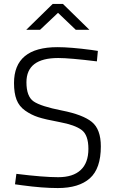

<svg xmlns="http://www.w3.org/2000/svg" viewBox="-20 -945 581 973"><path d="M275 -651Q114 -651 114 -528Q114 -456 150.5 -431Q187 -406 293.5 -385Q400 -364 445.5 -327Q491 -290 491 -203Q491 -91 435.5 -41.5Q380 8 273 8Q195 8 92 -6L56 -11L63 -64Q200 -47 275 -47Q350 -47 389 -83.5Q428 -120 428 -190.5Q428 -261 393.5 -286.5Q359 -312 283.5 -326Q208 -340 173 -351.5Q138 -363 107.5 -384.5Q77 -406 64 -439.5Q51 -473 51 -524Q51 -706 271 -706Q337 -706 443 -692L476 -687L471 -634Q333 -651 275 -651ZM113 -794 247 -925H299L433 -794H364L274 -880L183 -794Z"/></svg>

Font: Titillium Web[RUS by Daymarius]
Style: Regular
Weight: 300
Designer: Cyrillization by Daymarius
Foundry: Cyrillization by Daymarius
Version: Version 1.002 September 12, 2018